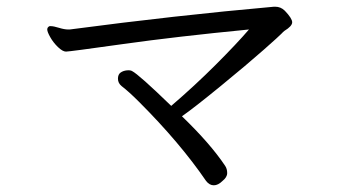

<svg xmlns="http://www.w3.org/2000/svg" viewBox="-20 -596 1040 573"><path d="M801 -576Q818 -576 830 -564Q852 -541 852 -529.5Q852 -518 829 -504Q825 -501 819.5 -495Q814 -489 766.5 -447Q719 -405 639 -339.5Q559 -274 523 -249Q608 -167 652 -101Q658 -92 658 -79.5Q658 -67 644 -56Q631 -43 618 -43Q605 -43 595 -56Q517 -170 395 -292Q364 -323 343 -339Q332 -348 332 -361Q332 -374 340 -379.5Q348 -385 358.5 -386Q369 -387 374 -384Q394 -374 491 -280Q561 -340 624 -403Q687 -466 723 -508Q507 -487 347 -464.5Q187 -442 177 -442Q167 -442 153 -455.5Q139 -469 130 -485Q121 -501 121 -508Q121 -515 128 -518H131Q140 -518 156 -513Q172 -508 184 -508H188Q505 -550 798 -576Z"/></svg>

Font: LXGW WenKai Mono Lite
Style: Regular
Weight: 400
Monospace: yes
Designer: LXGW / Fontworks Inc.
Foundry: LXGW / Fontworks Inc.
Version: Version 1.520; June 14, 2025